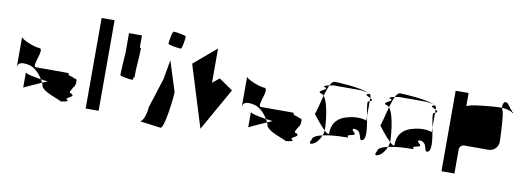

<svg xmlns="http://www.w3.org/2000/svg" viewBox="-53 -1076 3355 1226"><g transform="rotate(10 1625.0 -462.5)"><path d="M46 -367V-568C46 -553 133 -517 166 -517C207 -517 133 -392 166 -392H353C412 -392 352 -386 397 -374C410 -371 416 -368 418 -365C430 -365 437 -361 437 -352C437 -328 433 -315 425 -309C416 -291 396 -267 416 -267C457 -249 376 -234 397 -222C419 -213 379 -207 360 -205C359 -212 227 -247 227 -289C225 -293 224 -298 222 -302C233 -307 244 -311 256 -316L211 -322C190 -358 158 -390 121 -399C57 -412 47 -393 46 -367ZM109 -250C109 -250 160 -275 222 -302C219 -309 215 -315 211 -322C160 -330 114 -339 109 -349ZM353 -204C358 -204 360 -204 360 -205C353 -204 348 -204 353 -204Z M525 -188H609V-775H525Z M706 -438C706 -428 776 -420 787 -420C789 -420 791 -427 793 -438H798V-484C803 -542 806 -620 806 -626C806 -628 803 -630 798 -632V-710H714V-583C709 -525 706 -444 706 -438Z M880 -168 1017 -150C1042 -151 1066 -350 1066 -390L1004 -585L982 -460L920 -265C920 -232 901 -168 880 -168ZM974 -688C974 -678 1046 -670 1056 -670C1066 -670 1075 -740 1075 -750C1075 -760 1004 -769 994 -769C983 -769 974 -698 974 -688Z M1145 -588 1269 -188 1425 -464 1335 -526 1291 -490V-712Z M1505 -367V-568C1505 -553 1592 -517 1625 -517C1666 -517 1592 -392 1625 -392H1812C1871 -392 1811 -386 1856 -374C1869 -371 1875 -368 1877 -365C1889 -365 1896 -361 1896 -352C1896 -328 1892 -315 1884 -309C1875 -291 1855 -267 1875 -267C1916 -249 1835 -234 1856 -222C1878 -213 1838 -207 1819 -205C1818 -212 1686 -247 1686 -289C1684 -293 1683 -298 1681 -302C1692 -307 1703 -311 1715 -316L1670 -322C1649 -358 1617 -390 1580 -399C1516 -412 1506 -393 1505 -367ZM1568 -250C1568 -250 1619 -275 1681 -302C1678 -309 1674 -315 1670 -322C1619 -330 1573 -339 1568 -349ZM1812 -204C1817 -204 1819 -204 1819 -205C1812 -204 1807 -204 1812 -204Z M1972 -409C1972 -409 2020 -345 2053 -314V-318C2053 -335 2046 -486 2007 -532C1992 -478 1980 -420 1972 -409ZM1981 -244C1964 -216 1976 -210 1998 -222C2017 -231 2035 -256 2045 -282C2010 -274 1981 -262 1981 -244ZM1982 -545C1959 -562 2049 -577 2000 -589C1995 -595 2015 -600 2032 -603C2023 -584 2015 -559 2007 -532C2000 -540 1991 -545 1982 -545ZM2032 -603C2051 -607 2067 -608 2044 -608H2232C2229 -608 2271 -605 2285 -599C2232 -625 2082 -632 2062 -632C2051 -632 2041 -621 2032 -603ZM2045 -282C2049 -293 2052 -304 2053 -314C2071 -297 2084 -290 2084 -306C2084 -377 2130 -412 2186 -424C2228 -436 2281 -434 2303 -423V-452C2316 -381 2330 -295 2294 -295C2272 -295 2293 -358 2232 -358C2209 -340 2287 -325 2213 -313C2179 -301 2247 -295 2169 -295C2156 -295 2094 -293 2045 -282ZM2276 -589C2271 -583 2290 -576 2303 -569V-580C2303 -587 2298 -592 2289 -597C2292 -595 2289 -592 2276 -589ZM2285 -599C2287 -598 2288 -598 2289 -597C2288 -598 2286 -598 2285 -599ZM2294 -545C2285 -545 2294 -502 2303 -452V-548ZM2303 -548V-569C2316 -562 2323 -556 2303 -548Z M2396 -409C2396 -409 2444 -345 2477 -314V-318C2477 -335 2470 -486 2431 -532C2416 -478 2404 -420 2396 -409ZM2405 -244C2388 -216 2400 -210 2422 -222C2441 -231 2459 -256 2469 -282C2434 -274 2405 -262 2405 -244ZM2406 -545C2383 -562 2473 -577 2424 -589C2419 -595 2439 -600 2456 -603C2447 -584 2439 -559 2431 -532C2424 -540 2415 -545 2406 -545ZM2456 -603C2475 -607 2491 -608 2468 -608H2656C2653 -608 2695 -605 2709 -599C2656 -625 2506 -632 2486 -632C2475 -632 2465 -621 2456 -603ZM2469 -282C2473 -293 2476 -304 2477 -314C2495 -297 2508 -290 2508 -306C2508 -377 2554 -412 2610 -424C2652 -436 2705 -434 2727 -423V-452C2740 -381 2754 -295 2718 -295C2696 -295 2717 -358 2656 -358C2633 -340 2711 -325 2637 -313C2603 -301 2671 -295 2593 -295C2580 -295 2518 -293 2469 -282ZM2700 -589C2695 -583 2714 -576 2727 -569V-580C2727 -587 2722 -592 2713 -597C2716 -595 2713 -592 2700 -589ZM2709 -599C2711 -598 2712 -598 2713 -597C2712 -598 2710 -598 2709 -599ZM2718 -545C2709 -545 2718 -502 2727 -452V-548ZM2727 -548V-569C2740 -562 2747 -556 2727 -548Z M2832 -188H2916V-344C2916 -360 2930 -375 2947 -375H3103C3138 -375 3166 -403 3166 -438C3166 -454 3160 -627 3147 -640C3145 -645 3144 -650 3143 -654H3125C3097 -654 2916 -640 2916 -622V-710H2832ZM3143 -654C3139 -678 3150 -694 3157 -694C3181 -694 3189 -660 3208 -646C3208 -638 3223 -638 3217 -632C3196 -647 3171 -653 3143 -654Z"/></g></svg>

Font: bitstorm
Style: Regular
Weight: 400
Version: Version 0.2